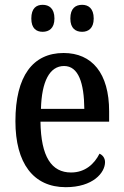

<svg xmlns="http://www.w3.org/2000/svg" viewBox="-20 -767 513 797"><path d="M321 -635C346 -635 369 -649 369 -690C369 -733 346 -747 321 -747C294 -747 272 -733 272 -690C272 -649 294 -635 321 -635ZM157 -635C183 -635 206 -649 206 -690C206 -733 183 -747 157 -747C131 -747 110 -733 110 -690C110 -649 131 -635 157 -635ZM253 10C366 10 416 -50 416 -94C416 -112 405 -124 393 -129C372 -87 334 -51 275 -51C194 -51 150 -116 148 -262H433V-305C433 -463 362 -547 244 -547C117 -547 44 -452 44 -264C44 -90 118 10 253 10ZM330 -315H150C153 -429 186 -493 246 -493C306 -493 329 -422 330 -315Z"/></svg>

Font: Noto Serif Devanagari Condensed Medium
Style: Regular
Weight: 500
Width: 3
Designer: Universal Thirst, Indian Type Foundry and the Monotype Design Team
Foundry: Monotype Imaging Inc.
Version: Version 2.004